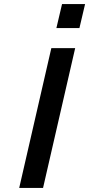

<svg xmlns="http://www.w3.org/2000/svg" viewBox="-20 -930 441 950"><path d="M234 -692H352L193 0H75ZM287 -910H401L373 -791H259Z"/></svg>

Font: Panefresco 800wt
Style: Italic
Weight: 800
Foundry: Campivisivi & Chank Co
Version: Version 1.001